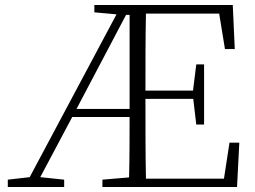

<svg xmlns="http://www.w3.org/2000/svg" viewBox="-20 -743 1015 763"><path d="M78 0H235V-29L140 -39L267 -278H495C495 -205 495 -122 493 -38L387 -29V0H922L931 -176H892L870 -33H560C558 -131 558 -231 558 -350H748L760 -248H791V-487H760L747 -383H558C558 -493 558 -592 560 -689H851L874 -548H913L905 -723H355V-694L443 -686L98 -39L11 -29V0ZM495 -684V-310H284L481 -684Z"/></svg>

Font: Noto Serif TC ExtraLight
Style: Regular
Weight: 200
Designer: Ryoko NISHIZUKA 西塚涼子 (kana & ideographs); Frank Grießhammer (Latin, Greek & Cyrillic); Wenlong ZHANG 张文龙 (bopomofo); San
Foundry: Adobe
Version: Version 2.001;hotconv 1.1.0;makeotfexe 2.6.0